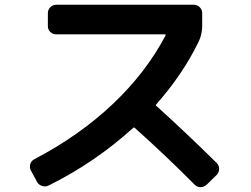

<svg xmlns="http://www.w3.org/2000/svg" viewBox="-20 -753 1040 797"><path d="M133.8 2 108.4 -44.9Q101.6 -57.6 105.5 -71.3Q109.4 -85 122.1 -91.8Q308.6 -189.5 447.3 -320.3Q585.9 -451.2 667 -605.5Q668.9 -610.4 665 -610.4H213.9Q199.2 -610.4 189 -620.1Q178.7 -629.9 178.7 -644.5V-698.2Q178.7 -712.9 189 -723.1Q199.2 -733.4 213.9 -733.4H784.2Q798.8 -733.4 809.1 -723.1Q819.3 -712.9 819.3 -698.2V-644.5Q819.3 -609.4 803.7 -578.1Q737.3 -442.4 628.9 -320.3Q625 -316.4 628.9 -313.5Q751 -203.1 878.9 -77.1Q889.6 -66.4 889.6 -52.2Q889.6 -38.1 879.9 -27.3L837.9 13.7Q827.1 23.4 813 23.9Q798.8 24.4 788.1 13.7Q670.9 -104.5 540 -221.7Q536.1 -225.6 532.2 -221.7Q374 -78.1 182.6 16.6Q169.9 23.4 155.3 19Q140.6 14.6 133.8 2Z"/></svg>

Font: Rounded-L Mgen+ 1mn bold
Style: Bold
Weight: 700
Designer: [Source Han Sans]
Ryoko NISHIZUKA  (kana & ideographs); Paul D. Hunt (Latin, Greek & Cyrillic); Wenlong ZHANG  (bopomofo
Version: Version 1.059.20150602